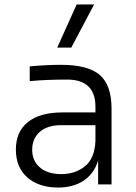

<svg xmlns="http://www.w3.org/2000/svg" viewBox="-20 -825 609 859"><path d="M419 -107Q401 -48 354.5 -17Q308 14 240 14Q154 14 102.5 -31Q51 -76 51 -156Q51 -236 105 -279Q159 -322 259 -322H407V-347Q407 -469 280 -469Q187 -469 113 -462V-528Q187 -535 253 -535Q374 -535 426.5 -489.5Q479 -444 479 -340V0H419ZM254 -46Q317 -46 360.5 -81.5Q404 -117 407 -195V-265H254Q192 -265 158 -235Q124 -205 124 -155Q124 -105 159 -75.5Q194 -46 254 -46ZM323 -805H401L299 -612H236Z"/></svg>

Font: Sora-SIA Light
Style: Regular
Weight: 300
Designer: Jonathan Barnbrook, Julián Moncada
Foundry: Barnbrook Fonts
Version: Version 2.000